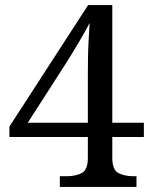

<svg xmlns="http://www.w3.org/2000/svg" viewBox="-20 -734 599 754"><path d="M215 0V-42H243Q277 -42 301 -54.5Q325 -67 325 -114V-196H17V-237L326 -714H421V-252H545V-196H421V-114Q421 -67 445 -54.5Q469 -42 503 -42H516V0ZM89 -252H325V-437Q325 -466 325.5 -502.5Q326 -539 328 -576Q330 -613 332 -644Q327 -634 316 -614Q305 -594 291 -570.5Q277 -547 264 -525.5Q251 -504 242 -490Z"/></svg>

Font: Noto Serif Dogra
Style: Regular
Weight: 400
Designer: Ek Type
Foundry: Ek Type
Version: Version 1.005